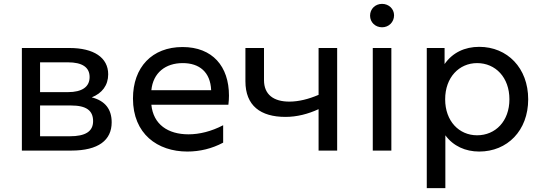

<svg xmlns="http://www.w3.org/2000/svg" viewBox="-20 -778 2802 992"><path d="M93 0H348C489 0 557 -54 557 -146C557 -213 524 -257 454 -275C507 -296 539 -337 539 -394C539 -481 464 -530 339 -530H93ZM341 -74H187V-233H347C426 -233 461 -207 461 -152C461 -98 420 -74 341 -74ZM331 -302H187V-456H331C404 -456 443 -431 443 -380C443 -329 404 -302 331 -302Z M948 5C1012 5 1075 -10 1133 -41V-131C1072 -99 1010 -84 954 -84C848 -84 772 -135 762 -237H1160C1162 -253 1163 -269 1163 -284C1163 -435 1078 -535 923 -535C766 -535 667 -431 667 -269C667 -86 794 5 948 5ZM1071 -312H762C771 -402 835 -452 924 -452C1010 -452 1067 -406 1071 -312Z M1626 0H1722V-530H1626V-288C1575 -266 1523 -253 1475 -253C1394 -253 1344 -289 1344 -364V-530H1248V-358C1248 -232 1326 -174 1455 -174C1514 -174 1572 -189 1626 -214Z M1906 0H2002V-530H1906ZM1954 -637C1989 -637 2016 -664 2016 -699C2016 -732 1989 -758 1954 -758C1919 -758 1892 -732 1892 -697C1892 -663 1919 -637 1954 -637Z M2456 -536C2381 -536 2318 -506 2277 -447V-530H2185V194H2281V-79C2322 -23 2385 5 2456 5C2601 5 2709 -103 2709 -265C2709 -427 2601 -536 2456 -536ZM2445 -452C2540 -452 2612 -378 2612 -265C2612 -152 2540 -79 2445 -79C2352 -79 2280 -152 2280 -265C2280 -378 2352 -452 2445 -452Z"/></svg>

Font: Chess Sans Medium
Style: Regular
Weight: 500
Designer: Wolf Bōese
Foundry: Wolf Bōese
Version: Version 7.223;Glyphs 3.3 (3306)